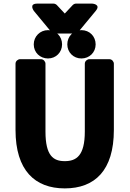

<svg xmlns="http://www.w3.org/2000/svg" viewBox="-20 -1007 722 1064"><path d="M66 -287C66 -62 174 37 339 37C505 37 611 -62 611 -287V-654C611 -665 601 -679 586 -679H475C464 -679 450 -669 450 -654V-278C450 -144 403 -114 339 -114C276 -114 232 -143 232 -278V-654C232 -665 222 -679 207 -679H91C80 -679 66 -669 66 -654ZM246 -683C290 -683 324 -717 324 -761C324 -805 291 -840 246 -840C202 -840 167 -805 167 -761C167 -716 202 -683 246 -683ZM431 -683C476 -683 510 -717 510 -761C510 -805 477 -840 431 -840C386 -840 353 -805 353 -761C353 -717 387 -683 431 -683ZM401 -987C395 -987 388 -984 383 -979L339 -932L295 -979C291 -983 284 -987 277 -987H187C137 -987 168 -946 168 -946L264 -830C269 -824 276 -821 283 -821H395C402 -821 409 -824 414 -830L510 -946C542 -984 491 -987 491 -987Z"/></svg>

Font: Falling Sky
Style: Blk
Weight: 900
Designer: Paul D. Hunt
Foundry: Adobe Systems Incorporated
Version: Version 1.02